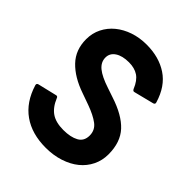

<svg xmlns="http://www.w3.org/2000/svg" viewBox="-225 -909 1097 1097"><g transform="rotate(45 323.5 -360.5)"><path d="M329 52Q217 52 142 -1Q67 -54 35 -158Q34 -160 34 -164Q34 -172 44 -175L157 -202Q159 -203 162 -203Q171 -203 174 -193Q196 -140 232 -115.5Q268 -91 329 -91Q387 -91 422.5 -110.5Q458 -130 458 -175Q458 -219 423.5 -245Q389 -271 328 -293L258 -318Q162 -351 108 -407.5Q54 -464 54 -550Q54 -599 74.5 -640Q95 -681 131 -710.5Q167 -740 215.5 -756.5Q264 -773 321 -773Q421 -773 492 -726Q563 -679 593 -579Q594 -577 594 -573Q594 -565 584 -562L465 -532Q463 -531 459 -531Q452 -531 447 -541Q427 -590 396.5 -610Q366 -630 321 -630Q268 -630 237 -609.5Q206 -589 206 -554Q206 -517 238 -490.5Q270 -464 340 -441L396 -422Q504 -387 557 -330Q610 -273 610 -175Q610 -126 589.5 -84Q569 -42 532 -12Q495 18 443 35Q391 52 329 52Z"/></g></svg>

Font: LINE Seed JP_TTF Bold
Style: Regular
Weight: 700
Designer: LINE & Fontrix & Fontworks
Version: Version 1.009